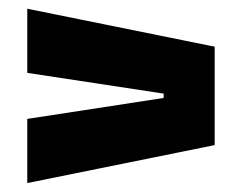

<svg xmlns="http://www.w3.org/2000/svg" viewBox="-20 -527 554 440"><path d="M355 -312.5 42.5 -360V-507L472 -420V-194.5L42.5 -107.5V-254.5L355 -302.5Z"/></svg>

Font: Anek Gurmukhi ExtraBold
Style: Regular
Weight: 800
Designer: Sarang Kulkarni (Gurmukhi), Yesha Goshar (Latin)
Foundry: Ek Type
Version: Version 1.003